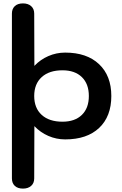

<svg xmlns="http://www.w3.org/2000/svg" viewBox="-20 -809 714 1128"><path d="M50 239V-729Q50 -757 67 -773Q84 -789 115 -789Q145 -789 163 -773Q181 -757 181 -729L182 -422Q217 -459 264 -479.5Q311 -500 363 -500Q490 -500 562 -432Q634 -364 634 -245Q634 -125 562.5 -57.5Q491 10 363 10Q311 10 264 -10.5Q217 -31 182 -68L181 239Q181 267 163 283Q145 299 115 299Q84 299 67 283Q50 267 50 239ZM502 -245Q502 -316 461 -356Q420 -396 347 -396Q269 -396 225 -356Q181 -316 181 -245Q181 -174 225 -134Q269 -94 347 -94Q420 -94 461 -134Q502 -174 502 -245Z"/></svg>

Font: Kodchasan
Style: Bold
Weight: 700
Designer: Katatrad Aksorn Co.,Ltd.
Foundry: Cadson Demak Co.,Ltd.
Version: Version 1.000; ttfautohint (v1.6)